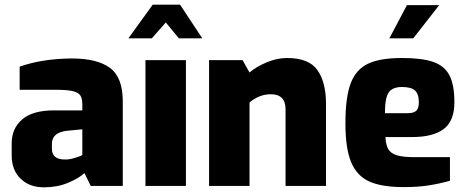

<svg xmlns="http://www.w3.org/2000/svg" viewBox="-20 -795 1998 821"><path d="M30 -130V-182Q30 -246 75 -284.5Q120 -323 210 -323H332V-349Q332 -373 324 -386Q316 -399 292.5 -405Q269 -411 222 -411H64V-510Q160 -544 287 -545Q396 -545 450.5 -504.5Q505 -464 505 -361V0H368L341 -55Q318 -33 271.5 -13.5Q225 6 168 6Q106 6 68 -31Q30 -68 30 -130ZM332 -132V-242L268 -236Q202 -229 202 -180V-159Q202 -113 257 -113Q274 -112 299 -119.5Q324 -127 332 -132Z M602 -538H775V0H602ZM633 -775H750L845 -631H745L689 -699L629 -631H529Z M874 -538H1017L1047 -485Q1076 -510 1120.5 -528.5Q1165 -547 1207 -547Q1301 -547 1337.5 -495Q1374 -443 1374 -351V0H1201V-328Q1201 -392 1138 -392Q1089 -392 1047 -357V0H874Z M1457 -268Q1457 -379 1479.5 -438.5Q1502 -498 1553.5 -522.5Q1605 -547 1699 -547Q1784 -547 1832 -530.5Q1880 -514 1901.5 -473.5Q1923 -433 1923 -358Q1923 -277 1877 -243Q1831 -209 1743 -209H1628Q1630 -175 1640.5 -157Q1651 -139 1677 -131Q1703 -123 1753 -123H1904V-22Q1857 -9 1811.5 -2Q1766 5 1706 5Q1612 5 1559 -19Q1506 -43 1481.5 -101.5Q1457 -160 1457 -268ZM1724 -311Q1749 -311 1760 -321.5Q1771 -332 1771 -357Q1771 -393 1754.5 -408Q1738 -423 1699 -423Q1658 -423 1642 -399.5Q1626 -376 1626 -311ZM1720 -773H1858L1747 -631H1645Z"/></svg>

Font: Exo ExtraBold
Style: Regular
Weight: 800
Designer: Natanael Gama
Foundry: Natanael Gama
Version: Version 1.500